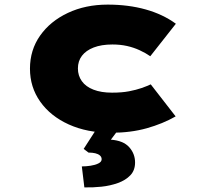

<svg xmlns="http://www.w3.org/2000/svg" viewBox="-20 -566 877 833"><path d="M462 10Q358 10 278.5 -26Q199 -62 154.5 -125Q110 -188 110 -268Q110 -349 154 -411.5Q198 -474 274.5 -510Q351 -546 447 -546Q537 -546 612 -525Q687 -504 743 -463L632 -322Q612 -336 586 -348Q560 -360 531 -366.5Q502 -373 468 -373Q420 -373 386.5 -360Q353 -347 335.5 -324Q318 -301 318 -269Q318 -238 335 -214Q352 -190 385.5 -177Q419 -164 466 -164Q509 -164 540 -170Q571 -176 594 -184Q617 -192 634 -200L742 -61Q686 -29 616.5 -9.5Q547 10 462 10ZM346 247 335 156Q353 156 373 153Q393 150 407 143Q421 136 421 125Q421 115 413.5 108.5Q406 102 393.5 99Q381 96 364 96L343 80L410 -24H509L461 40Q515 44 540.5 72.5Q566 101 566 139Q566 173 545.5 194.5Q525 216 491.5 228Q458 240 420 244Q382 248 346 247Z"/></svg>

Font: Lexend Tera Black
Style: Regular
Weight: 900
Version: Version 1.007